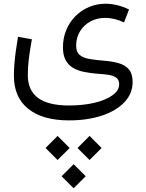

<svg xmlns="http://www.w3.org/2000/svg" viewBox="-20 -421 778 1022"><path d="M308 517 372 581.2 436.3 517 372 452.9ZM392.6 366.7 456.6 430.8 520.9 366.7 456.6 302.5ZM222.4 366.7 286.4 430.8 350.7 366.7 286.4 302.5ZM666.8 -370.4Q635 -386 603.3 -393.6Q571.7 -401.2 542.4 -401.2Q495.1 -401.2 453.8 -383.7Q412.4 -366.3 381.4 -334.9Q350.5 -303.6 332.8 -261.3Q315.1 -219.1 315.1 -169.5Q315.1 -127.4 329.4 -100.9Q343.7 -74.5 369.2 -59.6Q394.7 -44.7 428.5 -37.9Q462.4 -31 501.5 -28.3Q531.8 -26.5 557.4 -22.7Q583.1 -18.8 598.7 -7.5Q614.3 3.7 614.3 27.7Q614.3 60.5 578.7 86.1Q543.1 111.8 482.6 126.2Q422.2 140.5 347.3 140.5Q238 140.5 183 100.7Q128 60.8 128 -22.4Q128 -60.7 132.9 -103.1Q137.8 -145.4 149.7 -211.9L75.7 -225Q68.7 -183 63.7 -146Q58.8 -109.1 56.4 -77.3Q54 -45.5 54 -18.3Q54 97.5 130.8 158.6Q207.5 219.8 346.9 219.8Q445.8 219.8 522.3 194.4Q598.7 169.1 642.3 123Q685.9 76.9 685.9 15.5Q685.9 -28.8 665.6 -52.1Q645.2 -75.4 610.7 -85Q576.1 -94.7 533.9 -97.8Q488.7 -101.3 455.4 -107.2Q422 -113.1 403.7 -128.8Q385.4 -144.5 385.4 -177.5Q385.4 -221 405.9 -254.3Q426.4 -287.7 461.3 -306.8Q496.3 -325.8 539.3 -325.8Q589.4 -325.8 640.3 -301.5Z"/></svg>

Font: Estedad VF
Style: Regular
Weight: 100
Designer: Amin Abedi
Version: Version 7.3